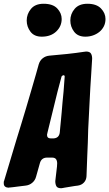

<svg xmlns="http://www.w3.org/2000/svg" viewBox="-90 -1009 581 1021"><path d="M364 -814Q324 -814 304 -840.5Q284 -867 284 -900Q284 -935 307 -962Q330 -989 375 -989Q423 -989 447 -964Q471 -939 471 -908Q471 -886 462 -868.5Q453 -851 438 -839Q423 -827 404 -820.5Q385 -814 364 -814ZM132 -814Q92 -814 72 -840.5Q52 -867 52 -900Q52 -934 74.5 -961.5Q97 -989 142 -989Q191 -989 214.5 -964Q238 -939 238 -908Q238 -869 209 -841.5Q180 -814 132 -814ZM243 -9H241L236 -8Q216 -8 210 -18.5Q204 -29 204 -46L213 -123L214 -140Q214 -154 208 -162.5Q202 -171 186 -171H161Q130 -171 122 -141L102 -70Q97 -50 81.5 -37Q66 -24 46 -22L38 -21Q23 -19 9 -17.5Q-5 -16 -18 -14L-37 -12H-39L-44 -11Q-55 -11 -62.5 -16.5Q-70 -22 -70 -34Q-70 -37 -70 -40.5Q-70 -44 -68 -48L-2 -268Q9 -303 22 -346Q35 -389 49 -435.5Q63 -482 76.5 -529Q90 -576 102 -617L116 -667Q122 -687 137 -699Q152 -711 172 -713L267 -722Q314 -727 360 -734H362L367 -735Q387 -735 393.5 -724.5Q400 -714 400 -697L395 -615Q390 -543 386.5 -468.5Q383 -394 379 -321L377 -251Q376 -217 374 -179L370 -72Q369 -52 356.5 -38.5Q344 -25 324 -22L308 -20Q280 -15 253 -11ZM254 -602Q254 -609 247 -609Q239 -607 237 -601L216 -522L162 -302Q160 -292 160 -292Q160 -273 180 -273H195Q225 -275 228 -306L230 -328Q232 -348 234 -369Q236 -390 238 -412Q240 -438 242.5 -465.5Q245 -493 248 -522Z"/></svg>

Font: Bangerz 2
Style: Regular
Weight: 400
Designer: vernon adams
Foundry: Vernon Adams
Version: Version 2.10;December 28, 2023;FontCreator 13.0.0.2683 64-bi